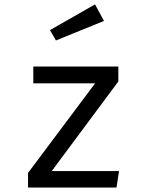

<svg xmlns="http://www.w3.org/2000/svg" viewBox="-20 -837 655 857"><path d="M210.8 -73.3H511.3L500 0H105.1V-65.1L404.6 -465.1H128.7V-540H508.2V-473.3ZM404.1 -817.4 444.1 -743.6 229.7 -656.4 203.1 -702.6Z"/></svg>

Font: FiraCode Nerd Font
Style: Regular
Weight: 400
Designer: Carrois Corporate, Edenspiekermann AG, Nikita Prokopov
Foundry: Carrois Corporate, Edenspiekermann AG, Nikita Prokopov
Version: Version 6.002;Nerd Fonts 2.2.2